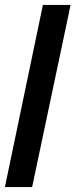

<svg xmlns="http://www.w3.org/2000/svg" viewBox="-37 -763 308 783"><path d="M-17 0 138 -743H251L94 0Z"/></svg>

Font: Saira Ultra Condensed ExtraBold
Style: Italic
Weight: 800
Width: 1
Italic angle: -12°
Designer: Hector Gatti with collaboration of the Omnibus-Type team
Foundry: Omnibus-Type
Version: Version 1.001; ttfautohint (v1.8)